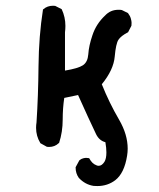

<svg xmlns="http://www.w3.org/2000/svg" viewBox="-20 -499 540 652"><path d="M236.8 70.3V68.8L249.5 45.4Q256.3 40 262.5 38.6Q268.6 37.1 272.5 37.1Q276.4 37.1 282.7 38.1Q288.1 47.9 293.9 53.7Q299.8 59.6 309.1 63Q312 64 315.4 64Q325.7 64 334.5 50.8Q341.3 40 341.3 18.6Q341.3 3.9 337.9 -16.1Q316.9 -21.5 306.2 -43.5Q281.2 -95.7 245.1 -176.3L198.2 -166.5Q192.9 -131.3 192.9 -92.8Q192.9 -50.8 180.7 -13.7L179.2 -12.7Q166 0 146.5 0Q143.1 0 139.2 -0.5L117.2 -12.7L116.7 -13.7Q102.5 -37.1 102.5 -64.9Q102.5 -74.2 104 -83.5Q109.9 -173.3 110.8 -274.9Q111.8 -376.5 126 -466.8L127.4 -467.8Q140.6 -479.5 160.2 -479.5Q163.1 -479.5 167.5 -479L189.5 -467.8Q202.1 -440.9 202.1 -411.1Q202.1 -400.4 200.7 -389.2V-259.3Q245.1 -266.6 261.5 -277.3Q277.8 -288.1 279.8 -314.5Q281.7 -343.8 293.9 -379.4Q306.6 -418 336.9 -446.3Q355 -465.8 382.3 -465.8Q391.6 -465.8 394 -464.8L414.6 -454.6Q421.9 -444.8 424.3 -436Q426.8 -427.2 426.8 -421.6Q426.8 -416 426.3 -411.6L415 -389.6Q390.6 -377 382.1 -363.8Q373.5 -350.6 369.6 -307.1Q365.7 -261.7 325.7 -212.9Q350.6 -150.4 384.8 -91.8Q413.6 -42 413.6 5.9Q413.6 17.6 411.6 29.8Q402.3 88.9 371.6 112.8Q345.2 132.8 310.5 132.8Q303.2 132.8 297.9 132.3Q269 127.9 247.6 105Q236.8 89.8 236.8 70.3Z"/></svg>

Font: Bakudai
Style: Medium
Weight: 500
Version: Version 1.48